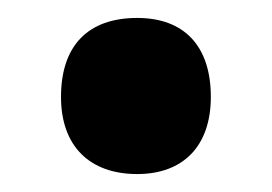

<svg xmlns="http://www.w3.org/2000/svg" viewBox="-20 -183 303 214"><path d="M48 -75C48 -20 80 11 133 11C184 11 215 -20 215 -75C215 -132 185 -163 133 -163C77 -163 48 -131 48 -75Z"/></svg>

Font: Noto Sans Arabic UI ExtraCondensed Extra
Style: Regular
Weight: 800
Width: 3
Designer: Nadine Chahine - Monotype Design Team
Foundry: Monotype Imaging Inc.
Version: Version 1.900